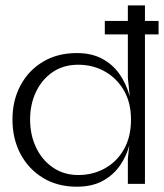

<svg xmlns="http://www.w3.org/2000/svg" viewBox="-20 -680 606 710"><path d="M566.4 -552.7H367.6V-602.6H566.4ZM516 0H452.8V-93.7L468.6 -238L452.8 -392.5V-660H516ZM264 10.4Q192.2 10.4 138.6 -22.4Q85 -55.2 55.5 -111.2Q26.1 -167.2 26.1 -238Q26.1 -308.2 55.5 -363.7Q85 -419.2 138.6 -451.5Q192.2 -483.8 264 -483.8Q318.8 -483.8 357.9 -462.7Q397 -441.7 421.7 -406.3Q446.5 -370.9 458.7 -327.3Q470.9 -283.7 470.9 -238Q470.9 -192.3 459.8 -148.2Q448.7 -104.1 424.1 -68.5Q399.5 -32.9 360.3 -11.3Q321 10.4 264 10.4ZM269.5 -32.8Q323.5 -32.8 367.7 -57.3Q411.9 -81.7 438.2 -127.7Q464.4 -173.7 464.4 -237.8Q464.4 -300.5 438 -345.9Q411.5 -391.3 367.4 -415.9Q323.3 -440.6 268.8 -440.6Q214.7 -440.6 174.8 -413.4Q135 -386.3 113.2 -340.4Q91.3 -294.5 91.3 -238Q91.3 -180.9 113.5 -134.4Q135.6 -87.9 175.9 -60.4Q216.2 -32.8 269.5 -32.8Z"/></svg>

Font: Panamera Thin
Style: Regular
Weight: 100
Designer: Bastien Sozeau
Foundry: NBR — Bastien Sozeau
Version: Version 3.003;gftools[0.9.33]